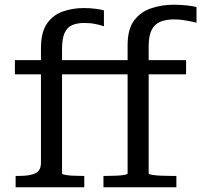

<svg xmlns="http://www.w3.org/2000/svg" viewBox="-20 -791 850 811"><path d="M43 -537H430V-477H43ZM409 -537H766V-477H409ZM519 -58V-600Q519 -668 546.5 -704.5Q574 -741 618.5 -756Q663 -771 713 -771Q743 -771 770.5 -768Q798 -765 810 -761V-695Q800 -698 785 -701Q770 -704 752.5 -706.5Q735 -709 714 -709Q681 -709 657 -699Q633 -689 620.5 -664.5Q608 -640 608 -595V-58Q608 -55 622 -52.5Q636 -50 657.5 -49Q679 -48 700 -48H725V0H417V-48H434Q456 -48 475 -49Q494 -50 506.5 -52.5Q519 -55 519 -58ZM242 -58Q242 -55 254.5 -52.5Q267 -50 285.5 -49Q304 -48 323 -48H336V0H46V-48H63Q106 -48 129.5 -59Q153 -70 153 -104V-587Q153 -655 178.5 -691.5Q204 -728 245.5 -742.5Q287 -757 333 -757Q358 -757 383 -754Q408 -751 419 -747V-680Q405 -685 383.5 -689.5Q362 -694 336 -694Q306 -694 285 -685Q264 -676 253 -652Q242 -628 242 -583Z"/></svg>

Font: Roboto Serif
Style: Regular
Weight: 400
Designer: Greg Gazdowicz
Foundry: Commercial Type
Version: Version 1.008